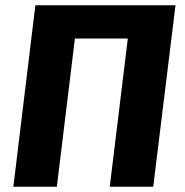

<svg xmlns="http://www.w3.org/2000/svg" viewBox="-20 -713 705 733"><path d="M399 0 468 -566H266L197 0H31L115 -693H650L565 0Z"/></svg>

Font: Szlgxwxxxixliatcpuztgldltzi
Style: Regular
Weight: 700
Italic angle: -8°
Designer: Carrois Corporate & Edenspiekermann
Foundry: Carrois Corporate GbR & Edenspiekermann AG
Version: Version 2.001